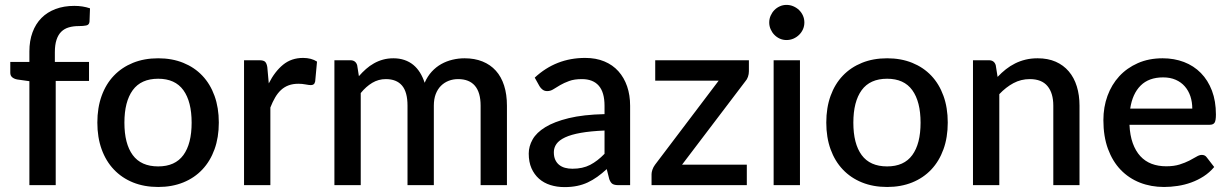

<svg xmlns="http://www.w3.org/2000/svg" viewBox="-20 -756 5020 784"><path d="M100 0V-424.5L50 -431.5Q37.5 -434 29.8 -440.5Q22 -447 22 -459V-503H100V-546Q100 -589.5 112.8 -624Q125.5 -658.5 149.2 -682.5Q173 -706.5 207 -719.2Q241 -732 283.5 -732Q301 -732 316.8 -729.5Q332.5 -727 347.5 -722L345.5 -668Q344.5 -654.5 332.2 -652Q320 -649.5 301.5 -649.5Q279 -649.5 261 -644.2Q243 -639 230.2 -626.5Q217.5 -614 210.8 -593.5Q204 -573 204 -542.5V-503H343.5V-425.5H207.5V0Z M626 -76.5Q695 -76.5 728.8 -122.8Q762.5 -169 762.5 -255Q762.5 -341 728.8 -387.8Q695 -434.5 626 -434.5Q556 -434.5 522 -387.8Q488 -341 488 -255Q488 -169 522 -122.8Q556 -76.5 626 -76.5ZM626 -518Q682.5 -518 728.2 -499.5Q774 -481 806.2 -447Q838.5 -413 856 -364.5Q873.5 -316 873.5 -255.5Q873.5 -195 856 -146.5Q838.5 -98 806.2 -63.8Q774 -29.5 728.2 -11Q682.5 7.5 626 7.5Q569 7.5 523.2 -11Q477.5 -29.5 445 -63.8Q412.5 -98 395 -146.5Q377.5 -195 377.5 -255.5Q377.5 -316 395 -364.5Q412.5 -413 445 -447Q477.5 -481 523.2 -499.5Q569 -518 626 -518Z M976.5 0V-510H1039Q1056 -510 1062.5 -503.8Q1069 -497.5 1071.5 -482L1077.5 -415.5Q1102 -464 1136 -491.8Q1170 -519.5 1217.5 -519.5Q1234 -519.5 1248.5 -515.8Q1263 -512 1274.5 -504.5L1267 -423.5Q1265 -415 1260.8 -411.8Q1256.5 -408.5 1249.5 -408.5Q1242 -408.5 1228 -411.2Q1214 -414 1198.5 -414Q1176 -414 1158.5 -407.5Q1141 -401 1127.5 -388.5Q1114 -376 1103.5 -358Q1093 -340 1084 -317V0Z M1345.5 0V-510H1410.5Q1432.5 -510 1438.5 -489.5L1445.5 -445Q1459.5 -461 1474.5 -474.2Q1489.5 -487.5 1506.8 -497.2Q1524 -507 1543.8 -512.5Q1563.5 -518 1586.5 -518Q1611 -518 1631.5 -511Q1652 -504 1667.8 -491Q1683.5 -478 1695 -459.5Q1706.5 -441 1714 -418Q1725.5 -444.5 1743 -463.5Q1760.5 -482.5 1782 -494.5Q1803.5 -506.5 1827.8 -512.2Q1852 -518 1877 -518Q1918 -518 1950.2 -505Q1982.5 -492 2004.8 -467.2Q2027 -442.5 2038.5 -406.5Q2050 -370.5 2050 -324.5V0H1942.5V-324.5Q1942.5 -378.5 1919.2 -405.8Q1896 -433 1850.5 -433Q1830 -433 1812 -426Q1794 -419 1780.5 -405.5Q1767 -392 1759.2 -371.8Q1751.5 -351.5 1751.5 -324.5V0H1644V-324.5Q1644 -380.5 1621.5 -406.8Q1599 -433 1555.5 -433Q1525.5 -433 1500 -417.8Q1474.5 -402.5 1453 -376V0Z M2317.5 -67Q2359.5 -67 2389.8 -82.8Q2420 -98.5 2448.5 -128V-223Q2391 -220.5 2351.5 -213.5Q2312 -206.5 2287.5 -195Q2263 -183.5 2252.2 -168.2Q2241.5 -153 2241.5 -134.5Q2241.5 -116.5 2247.2 -103.8Q2253 -91 2263.2 -82.8Q2273.5 -74.5 2287.2 -70.8Q2301 -67 2317.5 -67ZM2505 0Q2489.5 0 2481.5 -4.8Q2473.5 -9.5 2468 -24L2457.5 -65.5Q2438 -47.5 2419 -34Q2400 -20.5 2379.8 -11Q2359.5 -1.5 2336.2 3.2Q2313 8 2285 8Q2254 8 2227.2 -0.5Q2200.5 -9 2181 -26.2Q2161.5 -43.5 2150.2 -69Q2139 -94.5 2139 -129Q2139 -158.5 2154.8 -186.5Q2170.5 -214.5 2206.8 -236.8Q2243 -259 2302.2 -273.5Q2361.5 -288 2448.5 -290V-324Q2448.5 -379 2425 -406Q2401.5 -433 2356 -433Q2325 -433 2304 -425.2Q2283 -417.5 2267.5 -408.5Q2252 -399.5 2240 -391.8Q2228 -384 2214.5 -384Q2203.5 -384 2195.8 -389.8Q2188 -395.5 2183 -404L2163.5 -439Q2250 -519.5 2369.5 -519.5Q2413.5 -519.5 2447.8 -505.2Q2482 -491 2505.2 -465Q2528.5 -439 2540.8 -403.2Q2553 -367.5 2553 -324V0Z M3038 -465Q3038 -453.5 3034.2 -442.5Q3030.5 -431.5 3023.5 -424L2765 -83.5H3029.5V0H2640.5V-45Q2640.5 -52.5 2644 -63Q2647.5 -73.5 2654.5 -83L2914.5 -426.5H2655.5V-510H3038Z M3264.5 -664Q3264.5 -649.5 3258.8 -636.5Q3253 -623.5 3243 -613.8Q3233 -604 3219.8 -598.2Q3206.5 -592.5 3191.5 -592.5Q3177 -592.5 3164.2 -598.2Q3151.5 -604 3142 -613.8Q3132.5 -623.5 3126.8 -636.5Q3121 -649.5 3121 -664Q3121 -679 3126.8 -692Q3132.5 -705 3142 -714.8Q3151.5 -724.5 3164.2 -730.2Q3177 -736 3191.5 -736Q3206.5 -736 3219.8 -730.2Q3233 -724.5 3243 -714.8Q3253 -705 3258.8 -692Q3264.5 -679 3264.5 -664ZM3246.5 -510V0H3139V-510Z M3602.5 -76.5Q3671.5 -76.5 3705.2 -122.8Q3739 -169 3739 -255Q3739 -341 3705.2 -387.8Q3671.5 -434.5 3602.5 -434.5Q3532.5 -434.5 3498.5 -387.8Q3464.5 -341 3464.5 -255Q3464.5 -169 3498.5 -122.8Q3532.5 -76.5 3602.5 -76.5ZM3602.5 -518Q3659 -518 3704.8 -499.5Q3750.5 -481 3782.8 -447Q3815 -413 3832.5 -364.5Q3850 -316 3850 -255.5Q3850 -195 3832.5 -146.5Q3815 -98 3782.8 -63.8Q3750.5 -29.5 3704.8 -11Q3659 7.5 3602.5 7.5Q3545.5 7.5 3499.8 -11Q3454 -29.5 3421.5 -63.8Q3389 -98 3371.5 -146.5Q3354 -195 3354 -255.5Q3354 -316 3371.5 -364.5Q3389 -413 3421.5 -447Q3454 -481 3499.8 -499.5Q3545.5 -518 3602.5 -518Z M3953 0V-510H4018Q4040 -510 4046 -489.5L4053.5 -442Q4069.5 -459 4087.2 -473Q4105 -487 4125 -497Q4145 -507 4167.8 -512.5Q4190.5 -518 4217 -518Q4259 -518 4290.8 -504Q4322.5 -490 4344.2 -464.5Q4366 -439 4377 -403.2Q4388 -367.5 4388 -324.5V0H4281V-324.5Q4281 -376 4257.2 -404.5Q4233.5 -433 4185 -433Q4149 -433 4118.2 -416.5Q4087.5 -400 4060.5 -371.5V0Z M4729.5 -440Q4671 -440 4637.5 -406.5Q4604 -373 4595 -312.5H4848.5Q4848.5 -339.5 4840.8 -362.8Q4833 -386 4818 -403.2Q4803 -420.5 4780.8 -430.2Q4758.5 -440 4729.5 -440ZM4727.5 -518Q4774.5 -518 4814.5 -502.8Q4854.5 -487.5 4883.5 -458Q4912.5 -428.5 4928.8 -385.8Q4945 -343 4945 -288.5Q4945 -263.5 4939.5 -255Q4934 -246.5 4919.5 -246.5H4592Q4594 -203 4605.5 -171.2Q4617 -139.5 4636.2 -118.5Q4655.5 -97.5 4682.2 -87.2Q4709 -77 4742 -77Q4773.5 -77 4796.5 -84.2Q4819.5 -91.5 4836.5 -100.2Q4853.5 -109 4865.5 -116.2Q4877.5 -123.5 4887.5 -123.5Q4900.5 -123.5 4907.5 -113.5L4938 -74Q4919 -51.5 4895 -36Q4871 -20.5 4844 -10.8Q4817 -1 4788.5 3.2Q4760 7.5 4733 7.5Q4680 7.5 4634.8 -10.2Q4589.5 -28 4556.2 -62.5Q4523 -97 4504.2 -148Q4485.5 -199 4485.5 -265.5Q4485.5 -318.5 4502.2 -364.5Q4519 -410.5 4550.2 -444.5Q4581.5 -478.5 4626.2 -498.2Q4671 -518 4727.5 -518Z"/></svg>

Font: Lato
Style: Regular
Weight: 600
Designer: Lukasz Dziedzic
Foundry: tyPoland Lukasz Dziedzic
Version: Version 2.006; 2014-01-15; ttfautohint (v1.4.1)